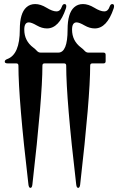

<svg xmlns="http://www.w3.org/2000/svg" viewBox="-20 -727 582 946"><path d="M15.6 -436Q77.6 -458.5 77.6 -581.1Q77.6 -662.1 109.9 -690.9Q127.4 -707 153.6 -707Q179.7 -707 209.2 -689Q238.8 -670.9 257.8 -670.9Q276.9 -670.9 284.2 -692.9Q289.1 -707 297.4 -707Q306.6 -707 306.6 -696.8Q306.6 -691.4 304.7 -685.5Q271.5 -586.9 211.4 -586.9Q186.5 -586.9 160.9 -601.8Q135.3 -616.7 122.1 -616.7Q99.6 -616.7 99.6 -581.1Q99.6 -525.4 144.5 -492.2Q153.8 -485.4 161.6 -476.6Q169.4 -467.8 180.2 -467.8H267.1Q313 -467.8 313 -581.1Q313 -662.1 345.2 -690.9Q362.8 -707 388.9 -707Q415 -707 444.6 -689Q474.1 -670.9 493.2 -670.9Q512.2 -670.9 519.5 -692.9Q524.4 -707 532.7 -707Q542 -707 542 -696.8Q542 -691.4 540 -685.5Q506.8 -586.9 446.8 -586.9Q421.9 -586.9 396.2 -601.8Q370.6 -616.7 357.4 -616.7Q335 -616.7 335 -581.1Q335 -525.4 379.9 -492.2Q389.2 -485.4 397 -476.6Q404.8 -467.8 415.5 -467.8H489.7Q500.5 -467.8 500.5 -457V-425.3Q500.5 -414.6 489.7 -414.6H434.6Q424.3 -414.6 424.3 -403.8Q424.3 -248.5 375 182.1Q373 198.7 365.2 198.7Q357.4 198.7 355.5 182.1Q306.2 -236.8 306.2 -403.8Q306.2 -414.6 295.9 -414.6H199.2Q189 -414.6 189 -403.8Q189 -248.5 139.6 182.1Q137.7 198.7 129.9 198.7Q122.1 198.7 120.1 182.1Q70.8 -236.8 70.8 -403.8Q70.8 -414.6 60.5 -414.6H19Q3.4 -414.6 3.4 -423.1Q3.4 -431.6 15.6 -436Z"/></svg>

Font: UnifrakturMaguntia19
Style: Book
Weight: 400
Designer: j. 'mach' wust, Gerrit Ansmann, Georg Duffner, based on a font by Peter Wiegel, original typeface by Carl Albert Fahrenw
Version: Version 2017-03-19